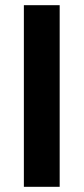

<svg xmlns="http://www.w3.org/2000/svg" viewBox="-20 -720 322 740"><path d="M72 -700H210V0H72Z"/></svg>

Font: Bai Jamjuree
Style: Bold
Weight: 700
Designer: Katatrad Aksorn Co.,Ltd.
Foundry: Cadson Demak Co.,Ltd.
Version: Version 1.000; ttfautohint (v1.6)